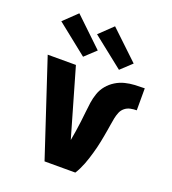

<svg xmlns="http://www.w3.org/2000/svg" viewBox="-140 -880 880 985"><g transform="rotate(20 300.0 -387.5)"><path d="M384 0H216L44 -520H198L298 -173Q300 -167 301.5 -161Q303 -155 305 -149Q310 -175 314 -202Q318 -229 321.5 -256Q325 -283 327.5 -309.5Q330 -336 334 -363Q338 -390 347 -415.5Q356 -441 373.5 -462Q391 -483 414.5 -497.5Q438 -512 464 -518.5Q490 -525 517 -526.5Q544 -528 571 -528V-408Q554 -408 537 -404.5Q520 -401 506.5 -390Q493 -379 486.5 -363Q480 -347 476.5 -330Q473 -313 470.5 -296Q468 -279 465 -262Q462 -245 459 -228Q456 -211 452.5 -194Q449 -177 445 -160.5Q441 -144 436 -127Q431 -110 426 -94Q421 -78 414.5 -61.5Q408 -45 400.5 -29.5Q393 -14 384 0ZM414 -572 246 -705 319 -775 474 -628ZM218 -572 51 -705 124 -775 278 -628Z"/></g></svg>

Font: Iosevka Aile Heavy
Style: Regular
Weight: 900
Designer: Belleve Invis
Foundry: Belleve Invis
Version: Version 31.1.0; ttfautohint (v1.8.4)